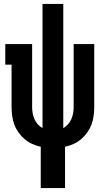

<svg xmlns="http://www.w3.org/2000/svg" viewBox="-20 -755 540 980"><path d="M188 205V-6Q165 -11 144 -20.5Q123 -30 105.5 -45Q88 -60 74.5 -79Q61 -98 53 -119.5Q45 -141 42 -164Q39 -187 39 -210V-425H7V-530H144V-210Q144 -194 146.5 -178.5Q149 -163 155.5 -148Q162 -133 172.5 -121Q183 -109 197 -101V-735H303V-101Q317 -109 327.5 -121Q338 -133 344.5 -148Q351 -163 353.5 -178.5Q356 -194 356 -210V-530H461V-210Q461 -187 458 -164Q455 -141 447 -119.5Q439 -98 425.5 -79Q412 -60 394.5 -45Q377 -30 356 -20.5Q335 -11 312 -6V205Z"/></svg>

Font: Iosevka Slab Extrabold
Style: Regular
Weight: 800
Monospace: yes
Designer: Belleve Invis
Foundry: Belleve Invis
Version: Version 11.1.1; ttfautohint (v1.8.3)